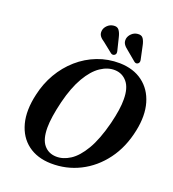

<svg xmlns="http://www.w3.org/2000/svg" viewBox="-163 -1044 1068 1182"><g transform="rotate(20 371.0 -453.5)"><path d="M494.5 -712.5Q585 -710.5 645.5 -665.2Q706 -620 729 -540.8Q752 -461.5 730.5 -358.5Q706.5 -241.5 644.2 -157.8Q582 -74 494 -29.8Q406 14.5 304.5 12.5Q214 10.5 153.5 -35Q93 -80.5 71.2 -162.2Q49.5 -244 75 -354Q92 -431 130.2 -496.8Q168.5 -562.5 224.2 -611.5Q280 -660.5 348.8 -687Q417.5 -713.5 494.5 -712.5ZM320 -38Q366 -36.5 412 -66Q458 -95.5 498.5 -164Q539 -232.5 568.5 -348Q581 -398.5 587 -439Q593 -479.5 592.5 -511Q592.5 -585 561.5 -622.5Q530.5 -660 482 -662Q434.5 -664 387.8 -632.8Q341 -601.5 301.8 -534.5Q262.5 -467.5 236.5 -363.5Q223 -308 216.5 -264.5Q210 -221 210 -188Q210 -112 240 -75.8Q270 -39.5 320 -38ZM589 -860 607 -775.5Q608.5 -768 607.2 -761.8Q606 -755.5 600 -750.5Q587.5 -741.5 575 -751.5L512 -804Q493 -818 483.8 -832.5Q474.5 -847 477.5 -867.5Q481 -886.5 497.2 -902Q513.5 -917.5 535.5 -919.5Q561 -922.5 572.2 -905.8Q583.5 -889 589 -860ZM433 -860 453.5 -776.5Q455 -769 454.2 -762.8Q453.5 -756.5 447.5 -751.5Q435.5 -742 422 -751L358 -802Q338 -814.5 328 -828.5Q318 -842.5 320.5 -862.5Q323 -882 339 -897.8Q355 -913.5 376.5 -916.5Q402 -920.5 414.2 -904.5Q426.5 -888.5 433 -860Z"/></g></svg>

Font: Fraunces 72pt S050 SemiBold
Style: Italic
Weight: 600
Italic angle: -16°
Version: Version 1.000; ttfautohint (v1.8.3)